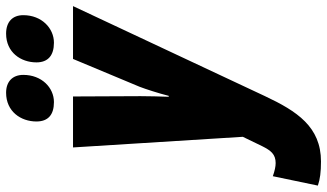

<svg xmlns="http://www.w3.org/2000/svg" viewBox="-296 -570 1047 614"><g transform="rotate(-90 227.0 -263.5)"><path d="M397 -614C443 -614 485 -653 485 -712C485 -747 463 -767 426 -767C366 -767 334 -720 334 -670C334 -633 356 -614 397 -614ZM207 -614C253 -614 294 -653 294 -712C294 -747 272 -767 237 -767C177 -767 145 -720 145 -670C145 -633 166 -614 207 -614ZM17 240C128 240 178 163 226 61L514 -553H345L256 -340C249 -322 235 -279 227 -247H224C225 -276 226 -307 226 -337L225 -553H62L96 -10L66 52C52 80 40 95 12 95C1 95 -13 92 -30 86L-60 230C-40 237 -16 240 17 240Z"/></g></svg>

Font: Noto Sans UI Condensed Black
Style: Italic
Weight: 900
Width: 3
Italic angle: -192°
Designer: Monotype Design Team
Foundry: Monotype Imaging Inc.
Version: Version 1.901